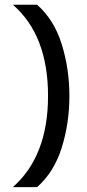

<svg xmlns="http://www.w3.org/2000/svg" viewBox="-20 -713 366 807"><path d="M135.8 73.5Q207 11 239.3 -91.9Q271.7 -194.7 271.7 -309.7Q271.7 -423.9 239.3 -527.5Q207 -631 135.8 -693H34.1Q181.9 -565.1 181.9 -309.7Q181.9 -57.1 34.1 73.5Z"/></svg>

Font: Arad-FD-VF Thin
Style: Regular
Weight: 100
Designer: Mohammad Darvishi
Version: Version 1.010;September 21, 2024;FontCreator 15.0.0.2992 64-